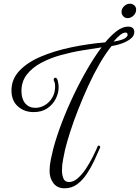

<svg xmlns="http://www.w3.org/2000/svg" viewBox="-20 -980 756 1038"><path d="M669 -882Q656 -882 646.5 -892Q637 -902 637 -916Q637 -933 651 -946.5Q665 -960 682 -960Q696 -960 706 -951Q716 -942 716 -928Q716 -910 702 -896Q688 -882 669 -882ZM522 -184Q508 -151 490 -112.5Q472 -74 449 -39.5Q426 -5 396.5 16.5Q367 38 329 38Q290 38 269 10.5Q248 -17 248 -56Q248 -85 254.5 -116.5Q261 -148 268 -176Q285 -240 313.5 -315Q342 -390 378 -465.5Q414 -541 453 -608Q492 -675 529 -724Q482 -717 424 -707.5Q366 -698 308.5 -682Q251 -666 203 -640.5Q155 -615 125.5 -577.5Q96 -540 96 -488Q96 -445 116.5 -421Q137 -397 171 -397Q198 -397 222.5 -411.5Q247 -426 262.5 -452Q278 -478 278 -512Q278 -527 275 -535.5Q272 -544 270 -548Q270 -552 272.5 -556Q275 -560 279 -560Q288 -560 292.5 -542.5Q297 -525 297 -508Q297 -477 281.5 -446Q266 -415 236 -394.5Q206 -374 162 -374Q111 -374 76.5 -405Q42 -436 42 -491Q42 -552 85 -597.5Q128 -643 201 -674Q274 -705 364.5 -724Q455 -743 549 -751Q574 -782 607 -809Q640 -836 674 -836Q688 -836 697 -829Q706 -822 706 -807Q706 -789 692.5 -776Q679 -763 659 -753.5Q639 -744 618 -738.5Q597 -733 583 -731Q550 -690 518 -634.5Q486 -579 457 -515.5Q428 -452 403 -388.5Q378 -325 360 -269Q342 -213 332 -172Q328 -152 321.5 -120.5Q315 -89 315 -60Q315 -34 323 -15Q331 4 353 4Q377 4 400 -16Q423 -36 443.5 -66.5Q464 -97 481 -131Q498 -165 510 -193Q522 -193 522 -184ZM594 -755Q641 -763 655.5 -773Q670 -783 670 -791Q670 -804 659 -804Q646 -804 629.5 -791Q613 -778 594 -755Z"/></svg>

Font: Great Vibes
Style: Regular
Weight: 400
Designer: Robert E. Leuschke, Viktoriya Grabowska, Viviana Monsalve, Eben Sorkin
Foundry: Robert E. Leuschke
Version: Version 1.103; ttfautohint (v1.8.4.7-5d5b)